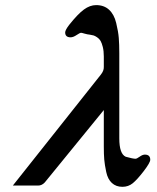

<svg xmlns="http://www.w3.org/2000/svg" viewBox="-20 -720 608 745"><path d="M29.8 0 371.1 -430.2Q383.3 -445.3 382.8 -460V-501Q382.8 -522 378.9 -537.6Q375 -553.2 370.1 -561.5Q365.2 -569.8 356.7 -575.4Q348.1 -581.1 343 -582.5Q337.9 -584 328.9 -585.4Q319.8 -586.9 318.8 -586.9Q314 -587.9 308.6 -589.4Q303.2 -590.8 300 -591.8Q296.9 -592.8 294.9 -592.8Q290 -592.8 277.1 -584Q264.2 -575.2 253.9 -575.2Q232.9 -575.2 232.9 -594.2Q232.9 -603 248 -623Q282.2 -666 305.7 -683.1Q329.1 -700.2 353 -700.2Q383.8 -700.2 403.3 -682.1Q422.9 -664.1 430.9 -630.6Q439 -597.2 440.9 -572.5Q442.9 -547.9 442.9 -513.2V-183.1Q442.9 -123 467.8 -111.8Q495.6 -104 505.9 -104Q510.7 -104 522 -112.1Q533.2 -120.1 542 -120.1Q563 -120.1 563 -100.1Q563 -88.9 537.1 -55.2Q512.2 -22.9 495.1 -9Q478 4.9 455.1 4.9Q430.2 4.9 414.1 -10Q397.9 -24.9 392.1 -53Q386.2 -81.1 384.5 -101.1Q382.8 -121.1 382.8 -151.9V-293L153.8 -12.2Q142.6 0 127.9 0Z"/></svg>

Font: CMU Serif
Style: BoldItalic
Weight: 700
Italic angle: -14.04°
Version: Version 0.7.0